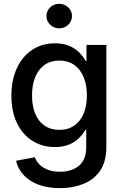

<svg xmlns="http://www.w3.org/2000/svg" viewBox="-20 -762 635 995"><path d="M291 212.9Q227.5 212.9 180.2 195.3Q132.8 177.7 103.3 146Q73.7 114.3 63 71.3L160.2 52.7Q168 73.7 184.8 90.6Q201.7 107.4 227.8 117.7Q253.9 127.9 290.5 127.9Q353 127.9 389.9 96.2Q426.8 64.5 426.8 2V-88.9H422.4Q408.2 -64.5 387 -44.2Q365.7 -23.9 335.7 -12Q305.7 0 264.6 0Q198.7 0 147.7 -32.2Q96.7 -64.5 67.9 -124.3Q39.1 -184.1 39.1 -266.1Q39.1 -348.6 67.9 -409.7Q96.7 -470.7 147.7 -504.2Q198.7 -537.6 265.1 -537.6Q306.2 -537.6 336.7 -525.1Q367.2 -512.7 388.9 -491.7Q410.6 -470.7 424.3 -445.8H428.2V-529.3H531.2V0Q531.2 74.7 499.3 121.8Q467.3 168.9 412.6 190.9Q357.9 212.9 291 212.9ZM287.1 -88.9Q332 -88.9 364 -110.6Q396 -132.3 413.1 -172.4Q430.2 -212.4 430.2 -267.1Q430.2 -321.8 413.3 -362.5Q396.5 -403.3 364.3 -425.8Q332 -448.2 287.1 -448.2Q243.2 -448.2 211.4 -426Q179.7 -403.8 162.8 -363.3Q146 -322.8 146 -267.1Q146 -211.4 163.1 -171.4Q180.2 -131.3 211.9 -110.1Q243.7 -88.9 287.1 -88.9ZM286.6 -615.2Q259.3 -615.2 240 -633.8Q220.7 -652.3 220.7 -678.7Q220.7 -705.6 240 -723.9Q259.3 -742.2 286.6 -742.2Q314.5 -742.2 333.7 -723.9Q353 -705.6 353 -678.7Q353 -652.3 333.7 -633.8Q314.5 -615.2 286.6 -615.2Z"/></svg>

Font: Inter 24pt Medium
Style: Regular
Weight: 500
Designer: Rasmus Andersson
Foundry: rsms
Version: Version 4.001;git-66647c0bb